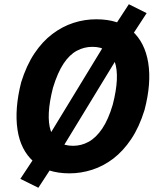

<svg xmlns="http://www.w3.org/2000/svg" viewBox="-20 -807 749 906"><path d="M308 11Q202 11 139.5 -43.5Q77 -98 62.5 -195.5Q48 -293 80 -419Q105 -499 142.5 -555Q180 -611 227 -646.5Q274 -682 326.5 -699Q379 -716 434 -716Q542 -716 603 -661.5Q664 -607 679.5 -510.5Q695 -414 662 -288Q637 -207 599 -150.5Q561 -94 514.5 -58.5Q468 -23 415 -6Q362 11 308 11ZM325 -119Q364 -119 398.5 -138Q433 -157 462 -199.5Q491 -242 512 -313Q546 -445 521.5 -515.5Q497 -586 416 -586Q377 -586 342.5 -567.5Q308 -549 280 -507Q252 -465 230 -393Q196 -260 219.5 -189.5Q243 -119 325 -119ZM161 79 76 37 154 -81 198 -145 482 -611 513 -672 588 -787 672 -745 595 -627 551 -563 267 -97 236 -36Z"/></svg>

Font: Nunito Sans 7pt Condensed ExtraBold
Style: Italic
Weight: 800
Width: 3
Italic angle: -9°
Designer: Vernon Adams
Foundry: Vernon Adams
Version: Version 3.101;gftools[0.9.27]